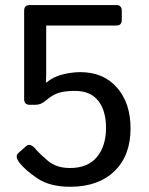

<svg xmlns="http://www.w3.org/2000/svg" viewBox="-20 -714 582 749"><path d="M55.7 -79.6Q37.1 -104 51.3 -116.7L81.5 -143.6Q98.1 -158.2 120.1 -131.3Q133.3 -115.2 166.5 -86.9Q199.7 -58.6 252.9 -58.6Q322.8 -58.6 358.2 -101.6Q393.6 -144.5 393.6 -215.3Q393.6 -282.2 363.3 -320.8Q333 -359.4 272.5 -359.4Q234.9 -359.4 210 -352.1Q185.1 -344.7 158.2 -321.3Q139.6 -305.2 119.1 -305.2H96.2Q74.2 -305.2 74.2 -327.1V-672.4Q74.2 -694.3 96.2 -694.3H433.1Q455.1 -694.3 455.1 -672.4V-636.2Q455.1 -614.3 433.1 -614.3H160.2V-421.4Q160.2 -406.7 159.2 -392.1H161.1Q188.5 -415 225.1 -423.8Q261.7 -432.6 293 -432.6Q383.8 -432.6 436.5 -372.1Q489.3 -311.5 489.3 -213.4Q489.3 -106.4 426 -45.9Q362.8 14.6 253.9 14.6Q174.3 14.6 125.7 -18.3Q77.1 -51.3 55.7 -79.6Z"/></svg>

Font: Istok
Style: Regular
Weight: 500
Designer: Andrey V. Panov
Foundry: Andrey V. Panov
Version: Version 1.0.3